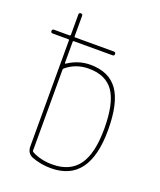

<svg xmlns="http://www.w3.org/2000/svg" viewBox="-141 -838 781 936"><g transform="rotate(20 250.0 -370.0)"><path d="M125 -460V-41Q125 -36.1 129.9 -34.2Q175.8 -9.8 235.4 -9.8Q327.1 -9.8 371.1 -70.8Q415 -131.8 415 -259.8Q415 -390.6 374.5 -450.2Q334 -509.8 245.1 -509.8Q177.7 -509.8 128.9 -468.8Q125 -465.8 125 -460ZM19.5 -610.4Q9.8 -610.4 9.8 -620.1Q9.8 -629.9 19.5 -629.9H99.6Q104.5 -629.9 105.5 -634.8V-740.2Q105.5 -750 115.2 -750Q125 -750 125 -740.2V-634.8Q125 -629.9 129.9 -629.9H330.1Q339.8 -629.9 339.8 -620.1Q339.8 -610.4 330.1 -610.4H129.9Q125 -610.4 125 -605.5V-496.1Q125 -492.2 129.9 -494.1Q183.6 -530.3 245.1 -530.3Q342.8 -530.3 388.7 -465.3Q434.6 -400.4 434.6 -259.8Q434.6 9.8 235.4 9.8Q182.6 9.8 136.7 -7.8Q104.5 -20.5 105.5 -59.6V-605.5Q105.5 -610.4 99.6 -610.4Z"/></g></svg>

Font: Rounded Mgen+ 1mn thin
Style: Regular
Weight: 100
Designer: [Source Han Sans]
Ryoko NISHIZUKA  (kana & ideographs); Paul D. Hunt (Latin, Greek & Cyrillic); Wenlong ZHANG  (bopomofo
Version: Version 1.059.20150602